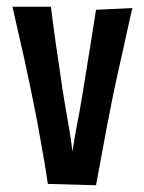

<svg xmlns="http://www.w3.org/2000/svg" viewBox="-20 -545 427 570"><path d="M17 -525H131Q135 -495 138.5 -468Q142 -441 146 -413Q150 -385 155 -353Q160 -321 165 -283Q170 -252 175 -222.5Q180 -193 185.5 -162Q191 -131 195 -95Q199 -121 203 -144.5Q207 -168 211.5 -190Q216 -212 219.5 -233.5Q223 -255 227 -278Q235 -329 241.5 -368Q248 -407 253.5 -442.5Q259 -478 265 -516L373 -521Q367 -497 360.5 -466.5Q354 -436 346.5 -402.5Q339 -369 331 -333.5Q323 -298 316 -264Q306 -214 297.5 -170Q289 -126 281.5 -83.5Q274 -41 265 5L122 1Q117 -34 111.5 -65.5Q106 -97 100.5 -128.5Q95 -160 88.5 -194Q82 -228 74 -267Q65 -309 57.5 -345Q50 -381 42.5 -412.5Q35 -444 29 -472Q23 -500 17 -525Z"/></svg>

Font: Truculenta
Style: Bold
Weight: 700
Designer: Ivan Castro, Eva Sanz & Omnibus-Type Team
Foundry: Omnibus-Type
Version: Version 1.002